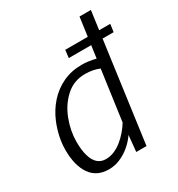

<svg xmlns="http://www.w3.org/2000/svg" viewBox="-189 -922 976 1053"><g transform="rotate(-30 299.0 -395.5)"><path d="M591 -631H307L313 -680H598ZM194 8Q117 8 78 -48.5Q39 -105 39 -203Q39 -284 74 -369Q97.5 -425 136.8 -469Q176 -513 229.8 -538.5Q283.5 -564 351 -564Q370 -564 391.8 -561Q413.5 -558 438 -552L472 -799H544L435 0H370L380 -102Q359.5 -72 330.2 -47Q301 -22 266.2 -7Q231.5 8 194 8ZM207 -49Q235 -49 261 -60Q287 -71 310 -89.8Q333 -108.5 352.5 -131.2Q372 -154 386 -177L430 -494Q388.5 -511 340 -511Q268.5 -511 218 -465Q166.5 -418.5 140.2 -348.8Q114 -279 114 -212Q114 -158 124.8 -121.8Q135.5 -85.5 156.2 -67.2Q177 -49 207 -49Z"/></g></svg>

Font: Merriweather Sans Variable Regular
Style: Italic
Weight: 300
Italic angle: -8°
Designer: Eben Sorkin
Foundry: Eben Sorkin
Version: Version 2.001